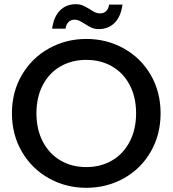

<svg xmlns="http://www.w3.org/2000/svg" viewBox="-20 -890 824 917"><path d="M392 7Q295 7 213.5 -38.5Q132 -84 84.5 -165.5Q37 -247 37 -349Q37 -451 84.5 -532Q132 -613 213.5 -658.5Q295 -704 392 -704Q490 -704 571.5 -658.5Q653 -613 700 -532Q747 -451 747 -349Q747 -247 700 -165.5Q653 -84 571.5 -38.5Q490 7 392 7ZM392 -92Q461 -92 515 -123.5Q569 -155 599.5 -213.5Q630 -272 630 -349Q630 -426 599.5 -484Q569 -542 515 -573Q461 -604 392 -604Q323 -604 269 -573Q215 -542 184.5 -484Q154 -426 154 -349Q154 -272 184.5 -213.5Q215 -155 269 -123.5Q323 -92 392 -92ZM229 -753Q237 -811 267 -840.5Q297 -870 342 -870Q361 -870 375 -864Q389 -858 409 -846Q424 -836 434.5 -831Q445 -826 458 -826Q475 -826 486.5 -836.5Q498 -847 501 -868H565Q557 -810 527 -780.5Q497 -751 452 -751Q433 -751 418 -757.5Q403 -764 385 -776Q367 -787 357.5 -791.5Q348 -796 336 -796Q319 -796 307.5 -785Q296 -774 293 -753Z"/></svg>

Font: A Bank Premium Med
Style: Regular
Weight: 500
Designer: Ninad Kale (Devanagari), Jonny Pinhorn (Latin), Htun Naung (Myanmar)
Foundry: Indian Type Foundry
Version: 4.004